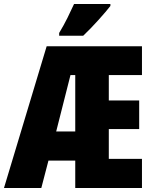

<svg xmlns="http://www.w3.org/2000/svg" viewBox="-26 -947 774 967"><path d="M347 -927Q332 -894 314 -857.5Q296 -821 272 -781V-767H393Q430 -802 470 -846.5Q510 -891 530 -917V-927ZM329 -569H353V-285H257ZM689 -147H522V-297H675V-441H522V-569H689V-714H209L-6 0H182L218 -138H353V0H689Z"/></svg>

Font: Noto Sans Display Condensed Black
Style: Regular
Weight: 900
Width: 3
Designer: Monotype Design team
Foundry: Monotype Imaging Inc.
Version: 1.000